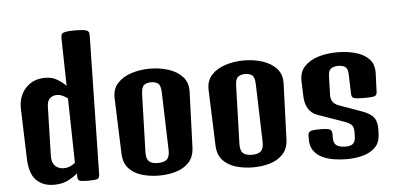

<svg xmlns="http://www.w3.org/2000/svg" viewBox="-55 -953 2206 1071"><g transform="rotate(-5 1048.5 -418.0)"><path d="M207.5 5.9Q144.5 5.9 107.7 -31Q70.8 -67.9 67.9 -156.2L59.1 -431.2Q57.1 -502 98.6 -547.4Q140.1 -592.8 208 -592.8Q249 -592.8 278.3 -574.2Q307.6 -555.7 324.2 -537.6L318.8 -806.2Q318.8 -820.3 323.7 -827.9Q328.6 -835.4 345.7 -838.6Q362.8 -841.8 397.9 -841.8Q433.6 -841.8 450.4 -838.6Q467.3 -835.4 472.4 -827.9Q477.5 -820.3 477.1 -806.2L461.9 -27.8Q461.4 -9.8 450.2 -4.9Q439 0 397.9 0Q360.4 0 349.9 -4.9Q339.4 -9.8 339.4 -27.8V-46.4Q318.8 -27.8 285.9 -11Q252.9 5.9 207.5 5.9ZM202.6 -156.2Q201.7 -120.6 219.5 -101.1Q237.3 -81.5 268.6 -81.5Q289.1 -81.5 305.7 -89.1Q322.3 -96.7 333 -106.4L325.7 -466.8Q314 -476.6 297.9 -484.1Q281.7 -491.7 265.1 -491.7Q243.7 -491.7 227.3 -478.3Q210.9 -464.8 210 -431.2Z M795.4 5.9Q745.1 5.9 700.2 -7.1Q655.3 -20 626.7 -50.8Q598.1 -81.5 596.2 -134.8L585 -444.3Q583 -496.6 613 -529.3Q643.1 -562 691.9 -577.4Q740.7 -592.8 794.9 -592.8Q849.1 -592.8 897.9 -577.4Q946.8 -562 976.8 -529.3Q1006.8 -496.6 1004.9 -444.3L993.7 -135.3Q991.7 -82 963.1 -51.3Q934.6 -20.5 890.1 -7.3Q845.7 5.9 795.4 5.9ZM794.9 -64.5Q829.1 -64.5 845 -79.3Q860.8 -94.2 859.9 -131.3L850.1 -452.6Q849.1 -494.1 834.2 -505.4Q819.3 -516.6 794.9 -516.6Q771 -516.6 755.9 -505.4Q740.7 -494.1 739.7 -452.6L730 -130.9Q729 -93.8 744.9 -79.1Q760.7 -64.5 794.9 -64.5Z M1321.8 5.9Q1271.5 5.9 1226.6 -7.1Q1181.6 -20 1153.1 -50.8Q1124.5 -81.5 1122.6 -134.8L1111.3 -444.3Q1109.4 -496.6 1139.4 -529.3Q1169.4 -562 1218.3 -577.4Q1267.1 -592.8 1321.3 -592.8Q1375.5 -592.8 1424.3 -577.4Q1473.1 -562 1503.2 -529.3Q1533.2 -496.6 1531.2 -444.3L1520 -135.3Q1518.1 -82 1489.5 -51.3Q1460.9 -20.5 1416.5 -7.3Q1372.1 5.9 1321.8 5.9ZM1321.3 -64.5Q1355.5 -64.5 1371.3 -79.3Q1387.2 -94.2 1386.2 -131.3L1376.5 -452.6Q1375.5 -494.1 1360.6 -505.4Q1345.7 -516.6 1321.3 -516.6Q1297.4 -516.6 1282.2 -505.4Q1267.1 -494.1 1266.1 -452.6L1256.3 -130.9Q1255.4 -93.8 1271.2 -79.1Q1287.1 -64.5 1321.3 -64.5Z M1845.2 5.9Q1809.6 5.9 1774.2 0.2Q1738.8 -5.4 1709.2 -19.5Q1679.7 -33.7 1661.9 -58.6Q1644 -83.5 1644 -122.1V-142.1Q1644 -160.6 1656 -167Q1668 -173.3 1710.9 -173.3Q1754.4 -173.3 1766.4 -166.7Q1778.3 -160.2 1778.3 -141.6V-117.7Q1778.3 -87.9 1795.9 -76.2Q1813.5 -64.5 1844.7 -64.5Q1876.5 -64.5 1888.9 -77.9Q1901.4 -91.3 1901.4 -122.6V-146.5Q1901.4 -170.9 1888.7 -182.6Q1876 -194.3 1849.1 -203.6L1704.6 -254.4Q1670.4 -266.6 1653.3 -294.7Q1636.2 -322.8 1634.8 -362.8L1631.8 -448.2Q1629.9 -500.5 1660.2 -532.2Q1690.4 -564 1739.5 -578.4Q1788.6 -592.8 1842.8 -592.8Q1896 -592.8 1943.6 -580.3Q1991.2 -567.9 2020.5 -538.1Q2049.8 -508.3 2047.9 -456.1L2043.9 -353.5Q2043.5 -335.4 2031 -330.6Q2018.6 -325.7 1974.6 -325.7Q1927.2 -325.7 1914.3 -330.6Q1901.4 -335.4 1900.9 -353.5L1897.5 -464.4Q1896.5 -497.1 1881.8 -506.8Q1867.2 -516.6 1842.8 -516.6Q1818.8 -516.6 1803.5 -506.6Q1788.1 -496.6 1787.1 -464.8L1783.7 -358.9Q1782.2 -312 1830.1 -295.9L1953.1 -252Q2002.4 -234.4 2020 -209Q2037.6 -183.6 2035.2 -137.2L2034.2 -114.7Q2032.2 -69.8 2005.6 -43.5Q1979 -17.1 1936.5 -5.6Q1894 5.9 1845.2 5.9Z"/></g></svg>

Font: Denk One
Style: Regular
Weight: 400
Designer: Irina Smirnova, Eben Sorkin
Foundry: Sorkin Type Co.f
Version: Version 1.004; ttfautohint (v1.8.4.7-5d5b);gftools[0.9.23]